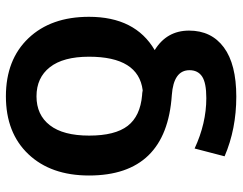

<svg xmlns="http://www.w3.org/2000/svg" viewBox="-102 -468 790 625"><g transform="rotate(-90 292.5 -155.0)"><path d="M34.2 -259.8Q34.2 -383.8 103.5 -457Q172.9 -530.3 292 -530.3Q411.1 -530.3 481 -457Q550.8 -383.8 550.8 -259.8Q550.8 -109.4 442.4 -45.9Q505.9 -6.8 505.9 65.9Q505.9 138.7 451.2 179.2Q396.5 219.7 291 219.7Q185.5 219.7 96.7 181.6L122.1 84Q204.1 122.1 286.1 122.1Q335.9 122.1 356.4 108.4Q377 94.7 377 67.4Q377 15.6 295.9 9.8Q34.2 -7.8 34.2 -259.8ZM295.9 -86.9Q301.8 -86.9 311.5 -85Q420.9 -98.6 420.9 -259.8Q420.9 -343.8 386.7 -387.2Q352.5 -430.7 292 -430.7Q231.4 -430.7 197.8 -387.2Q164.1 -343.8 164.1 -259.3Q164.1 -174.8 195.8 -133.8Q227.5 -92.8 295.9 -86.9Z"/></g></svg>

Font: GenEi M Gothic v2 Bold
Style: Regular
Weight: 700
Version: Version 2.0